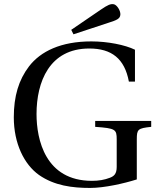

<svg xmlns="http://www.w3.org/2000/svg" viewBox="-20 -911 774 946"><path d="M331 -764 342 -742 512 -798C557 -812 571 -819 573 -838C575 -858 556 -887 541 -890C525 -893 511 -887 476 -863ZM48 -333C48 -204 99 -101 172 -49C248 4 336 15 424 15C494 15 591 -7 654 -27V-224C654 -274 659 -279 725 -286V-315H449V-286C550 -279 555 -273 555 -224V-89C555 -54 542 -43 521 -35C495 -25 467 -20 433 -20C203 -20 160 -224 160 -349C160 -507 223 -672 420 -672C530 -672 594 -622 615 -509H645V-666C596 -690 510 -707 430 -707C280 -707 180 -658 123 -584C72 -517 48 -437 48 -333Z"/></svg>

Font: Lingua Franca
Style: Regular
Weight: 400
Version: Version 1.19